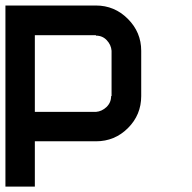

<svg xmlns="http://www.w3.org/2000/svg" viewBox="-20 -687 707 707"><path d="M333.3 -275Q355 -276.7 372.1 -292.9Q389.2 -309.2 389.2 -333.3H390.8V-500Q389.2 -521.7 373.3 -538.8Q357.5 -555.8 333.3 -555.8V-557.5H108.3V-275ZM333.3 -166.7H108.3V0H0V-666.7H333.3Q401.7 -666.7 450.8 -617.5Q500 -568.3 500 -500V-333.3Q500 -264.2 451.2 -215.4Q402.5 -166.7 333.3 -166.7Z"/></svg>

Font: 0xA000-Squareish-Mono
Style: Squareish-Mono-Bold
Weight: 700
Version: Version 0.1